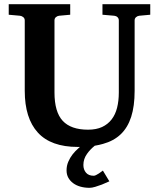

<svg xmlns="http://www.w3.org/2000/svg" viewBox="-20 -691 769 924"><path d="M506.3 181.6Q487.8 190.4 470.2 197.3Q455.1 203.1 438.7 208Q422.4 212.9 411.1 212.9Q387.7 212.9 367.4 207.3Q347.2 201.7 332.3 190.7Q317.4 179.7 308.8 164.3Q300.3 148.9 300.3 128.9Q300.3 106.9 308.6 87.4Q316.9 67.9 329.3 52Q341.8 36.1 356 23.9Q360.4 19.5 364.7 16.1H354Q225.1 16.1 162.1 -53Q99.1 -122.1 99.1 -253.9V-592.8Q99.1 -602.5 92 -608.4Q85 -614.3 76.2 -615.2L22 -620.1V-670.9H317.9V-620.1L264.2 -615.2Q255.9 -614.3 249 -608.4Q242.2 -602.5 242.2 -592.8V-246.1Q242.2 -152.3 281.7 -109.6Q321.3 -66.9 403.8 -66.9Q443.4 -66.9 471.2 -79.8Q499 -92.8 517.1 -116.2Q535.2 -139.6 543.5 -172.6Q551.8 -205.6 551.8 -246.1V-592.8Q551.8 -602.5 545.4 -608.4Q539.1 -614.3 529.8 -615.2L473.1 -620.1V-670.9H703.1V-620.1L649.9 -615.2Q641.6 -614.3 634.8 -608.4Q627.9 -602.5 627.9 -592.8V-253.9Q627.9 -180.2 611.3 -128.7Q594.7 -77.1 561 -44.9Q527.3 -12.7 475.6 1.5Q457 6.8 436 10.3Q413.6 28.3 398.9 49.3Q381.3 73.7 381.3 103Q381.3 125 393.8 139.9Q406.2 154.8 431.2 154.8Q436 154.8 442.6 151.4Q449.2 147.9 455.8 143.8Q462.4 139.6 467.5 135.5Q472.7 131.3 475.1 129.9Z"/></svg>

Font: Charis SIL Phon
Style: Bold
Weight: 700
Foundry: SIL International
Version: Version 5.000